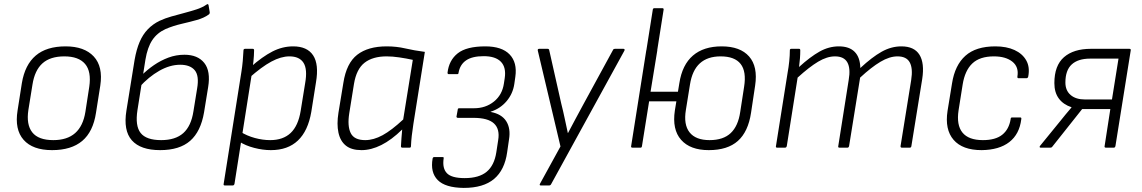

<svg xmlns="http://www.w3.org/2000/svg" viewBox="-20 -723 5593 940"><path d="M235 12Q140 12 95.5 -38.5Q51 -89 66 -182L87 -316Q102 -406 155 -451Q208 -496 301 -496Q393 -496 439 -446.5Q485 -397 471 -304L450 -171Q436 -78 382.5 -33Q329 12 235 12ZM241 -37Q309 -37 348 -71.5Q387 -106 398 -175L417 -298Q428 -373 396.5 -410Q365 -447 295 -447Q226 -447 188 -413Q150 -379 139 -309L119 -185Q108 -113 138 -75Q168 -37 241 -37Z M764 12Q668 12 625.5 -36Q583 -84 599 -182L639 -430Q648 -481 663.5 -517.5Q679 -554 703.5 -579.5Q728 -605 761 -621Q789 -634 819.5 -642.5Q850 -651 882 -659.5Q914 -668 942 -677Q970 -686 992 -701Q996 -704 998 -702.5Q1000 -701 1001 -698L1007 -662Q1007 -655 1002 -652Q979 -635 943 -625Q907 -615 868 -606Q829 -597 791 -581Q749 -562 725.5 -526.5Q702 -491 692 -431L653 -184Q641 -107 668.5 -72Q696 -37 769 -37Q839 -37 877.5 -71.5Q916 -106 927 -178L945 -289Q956 -352 933.5 -379Q911 -406 862 -406Q812 -406 760 -376.5Q708 -347 662 -296L670 -351Q700 -381 733.5 -404Q767 -427 804.5 -441Q842 -455 883 -455Q948 -455 980 -415Q1012 -375 999 -296L979 -173Q963 -79 911 -33.5Q859 12 764 12Z M1306 12Q1267 12 1224.5 1Q1182 -10 1151 -30L1157 -78Q1189 -58 1227.5 -47.5Q1266 -37 1303 -37Q1366 -37 1403 -72Q1440 -107 1452 -180L1474 -316Q1486 -384 1466 -415.5Q1446 -447 1397 -447Q1356 -447 1308.5 -421.5Q1261 -396 1198 -340L1206 -394Q1265 -446 1314 -471Q1363 -496 1415 -496Q1484 -496 1513 -452Q1542 -408 1527 -320L1504 -175Q1488 -82 1438.5 -35Q1389 12 1306 12ZM1081 185Q1073 185 1075 177L1162 -372Q1166 -397 1168.5 -424.5Q1171 -452 1172 -476Q1172 -484 1180 -484H1217Q1224 -484 1224 -477Q1224 -465 1223 -450Q1222 -435 1220.5 -420Q1219 -405 1217 -394L1213 -363L1128 177Q1126 185 1119 185Z M1750 12Q1701 12 1673.5 -10Q1646 -32 1637 -73.5Q1628 -115 1637 -171L1661 -317Q1676 -414 1729 -455Q1782 -496 1873 -496Q1921 -496 1964 -486Q2007 -476 2060 -469L2004 -117Q1999 -85 1996 -58.5Q1993 -32 1992 -7Q1992 0 1985 0H1950Q1943 0 1943 -7Q1944 -26 1945.5 -47Q1947 -68 1949 -89Q1897 -38 1847 -13Q1797 12 1750 12ZM1768 -37Q1809 -37 1853 -61Q1897 -85 1954 -138L2001 -430Q1969 -437 1935 -442Q1901 -447 1873 -447Q1805 -447 1765 -416Q1725 -385 1713 -312L1690 -169Q1680 -106 1697 -71.5Q1714 -37 1768 -37Z M2250 197Q2160 196 2123 158.5Q2086 121 2098 53Q2100 46 2105 46H2147Q2154 46 2152 53Q2145 101 2168 125Q2191 149 2255 149Q2325 149 2362.5 118Q2400 87 2410 22L2419 -37Q2428 -91 2398.5 -118.5Q2369 -146 2298 -146H2221Q2219 -146 2216.5 -148Q2214 -150 2215 -153L2221 -186Q2221 -190 2223 -191.5Q2225 -193 2228 -193H2300Q2358 -193 2398.5 -226Q2439 -259 2447 -314L2451 -340Q2459 -393 2432.5 -420.5Q2406 -448 2348 -448Q2292 -448 2262 -427.5Q2232 -407 2225 -367Q2225 -364 2223.5 -362Q2222 -360 2219 -360H2177Q2171 -360 2171 -367Q2178 -428 2221 -462Q2264 -496 2356 -496Q2437 -496 2475 -456.5Q2513 -417 2503 -347L2498 -312Q2491 -264 2460 -227.5Q2429 -191 2382 -176V-175Q2436 -165 2458.5 -129.5Q2481 -94 2472 -40L2463 22Q2451 109 2399 153Q2347 197 2250 197Z M2628 185Q2619 185 2624 176L2724 -6L2613 -475Q2611 -484 2620 -484H2661Q2668 -484 2669 -477L2728 -215Q2737 -180 2744.5 -144Q2752 -108 2760 -72H2761Q2780 -107 2798.5 -142.5Q2817 -178 2836 -212L2981 -478Q2983 -482 2985 -483Q2987 -484 2991 -484H3032Q3036 -484 3037.5 -481.5Q3039 -479 3037 -475L2678 179Q2675 185 2668 185Z M3132 -398 3176 -676Q3177 -683 3184 -683H3222Q3230 -683 3229 -676L3186 -403ZM3450 12Q3359 12 3314.5 -38.5Q3270 -89 3284 -182L3306 -316Q3320 -406 3372.5 -451Q3425 -496 3513 -496Q3604 -496 3647.5 -446.5Q3691 -397 3677 -304L3657 -171Q3643 -78 3592.5 -33Q3542 12 3450 12ZM3077 0Q3068 0 3070 -8L3144 -476Q3146 -484 3152 -484H3191Q3199 -484 3198 -476L3165 -274H3317L3309 -227H3158L3123 -8Q3122 0 3116 0ZM3454 -37Q3521 -37 3557.5 -71.5Q3594 -106 3604 -175L3623 -298Q3635 -373 3606 -410Q3577 -447 3508 -447Q3444 -447 3406.5 -413Q3369 -379 3358 -309L3338 -185Q3326 -113 3356 -75Q3386 -37 3454 -37Z M3785 0Q3777 0 3779 -8L3836 -367Q3841 -394 3844 -423Q3847 -452 3847 -477Q3847 -484 3854 -484H3892Q3898 -484 3898 -477Q3898 -458 3896.5 -437.5Q3895 -417 3892 -395Q3947 -445 3992.5 -470.5Q4038 -496 4087 -496Q4138 -496 4164.5 -469Q4191 -442 4192 -390Q4249 -443 4296 -469.5Q4343 -496 4393 -496Q4456 -496 4481.5 -455Q4507 -414 4495 -336L4442 -8Q4441 0 4434 0H4396Q4388 0 4389 -8L4441 -331Q4450 -388 4434 -417.5Q4418 -447 4374 -447Q4335 -447 4290.5 -420.5Q4246 -394 4191 -343L4137 -8Q4136 -4 4134 -2Q4132 0 4129 0H4090Q4082 0 4084 -8L4135 -331Q4145 -388 4128.5 -417.5Q4112 -447 4068 -447Q4029 -447 3985.5 -421Q3942 -395 3885 -343L3832 -8Q3830 0 3823 0Z M4786 12Q4692 12 4648.5 -38.5Q4605 -89 4619 -180L4641 -315Q4655 -404 4706.5 -450Q4758 -496 4853 -496Q4908 -496 4947 -478Q4986 -460 5004.5 -427Q5023 -394 5014 -348Q5012 -340 5005 -340H4967Q4960 -340 4961 -348Q4969 -395 4936.5 -421Q4904 -447 4846 -447Q4777 -447 4740.5 -412.5Q4704 -378 4693 -309L4673 -183Q4662 -111 4692 -74Q4722 -37 4792 -37Q4854 -37 4887 -63.5Q4920 -90 4928 -140Q4928 -148 4935 -148H4975Q4982 -148 4980 -139Q4971 -66 4921.5 -27.5Q4872 11 4786 12Z M5076 0Q5071 0 5070 -2.5Q5069 -5 5072 -9L5169 -128Q5182 -145 5196.5 -162Q5211 -179 5226 -197V-198Q5186 -211 5164 -240.5Q5142 -270 5142 -316Q5142 -402 5189 -443Q5236 -484 5321 -484H5509Q5517 -484 5516 -477L5441 -8Q5439 0 5433 0H5395Q5386 0 5388 -8L5416 -189H5278L5132 -5Q5129 0 5122 0ZM5292 -236H5424L5456 -436H5317Q5258 -436 5227 -407.5Q5196 -379 5196 -319Q5196 -280 5221.5 -258Q5247 -236 5292 -236Z"/></svg>

Font: Sofia Sans Light
Style: Italic
Weight: 300
Italic angle: -9°
Version: Version 4.100-B